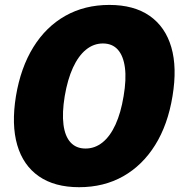

<svg xmlns="http://www.w3.org/2000/svg" viewBox="-20 -758 741 788"><path d="M304.7 10.3Q204.1 10.3 139.6 -34.4Q75.2 -79.1 50.8 -162.6Q26.4 -246.1 45.4 -363.3Q64.9 -480.5 116.9 -564.5Q168.9 -648.4 248.3 -693.1Q327.6 -737.8 428.7 -737.8Q529.8 -737.8 594.2 -692.9Q658.7 -647.9 683.1 -564.2Q707.5 -480.5 688 -363.3Q668.9 -246.1 616.7 -162.6Q564.5 -79.1 485.4 -34.4Q406.2 10.3 304.7 10.3ZM331.1 -148.4Q369.6 -148.4 400.9 -173.6Q432.1 -198.7 454.1 -246.8Q476.1 -294.9 487.3 -363.3Q499 -432.1 492.7 -480.5Q486.3 -528.8 463.6 -554.2Q440.9 -579.6 402.3 -579.6Q364.3 -579.6 333 -554.2Q301.8 -528.8 279.5 -480.5Q257.3 -432.1 245.6 -363.3Q234.4 -294.9 240.5 -246.8Q246.6 -198.7 269.5 -173.6Q292.5 -148.4 331.1 -148.4Z"/></svg>

Font: Inter 20pt Black
Style: Italic
Weight: 900
Italic angle: -9.3988°
Version: Version 4.001;git-66647c0bb